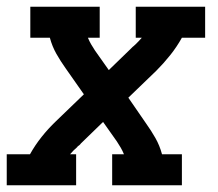

<svg xmlns="http://www.w3.org/2000/svg" viewBox="-27 -550 647 570"><path d="M-7 0V-92H62Q77 -119 96.5 -143.5Q116 -168 139 -190L222 -270L168 -347Q153 -368 140.5 -390Q128 -412 121 -438H63V-530H269V-438H234Q238 -428 243.5 -418.5Q249 -409 255 -400L296 -342L362 -406Q365 -409 367 -411Q369 -413 372 -415Q372 -415 372 -415Q372 -415 372 -416H373Q373 -416 373 -416Q373 -416 373 -416Q378 -421 383.5 -426.5Q389 -432 394 -438H376V-530H582V-438H513Q498 -411 478.5 -386.5Q459 -362 437 -340L354 -260L407 -183Q422 -162 434.5 -140Q447 -118 454 -92H513V0H306V-92H341Q337 -102 331.5 -111.5Q326 -121 320 -130L279 -188L213 -124Q211 -121 208.5 -119Q206 -117 203 -115Q203 -115 203 -115Q203 -115 203 -114Q203 -114 203 -114Q203 -114 203 -114Q197 -109 191.5 -103.5Q186 -98 181 -92H199V0Z"/></svg>

Font: Iosevka Curly Slab SmBdExObl
Style: Regular
Weight: 600
Width: 7
Italic angle: -9°
Monospace: yes
Designer: Belleve Invis
Foundry: Belleve Invis
Version: Version 11.1.0; ttfautohint (v1.8.3)